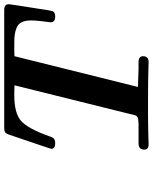

<svg xmlns="http://www.w3.org/2000/svg" viewBox="73 -799 726 912"><g transform="rotate(-90 436.0 -343.0)"><path d="M181.2 -20Q181.2 -47.9 210.9 -47.9H256.8Q272.9 -47.9 282 -47.9Q291 -47.9 301 -47.9Q311 -47.9 315.9 -48.8Q320.8 -49.8 326.4 -49.8Q332 -49.8 334.5 -52.5Q336.9 -55.2 339.4 -56.2Q341.8 -57.1 343 -61Q344.2 -64.9 345.2 -66.4Q346.2 -67.9 347.2 -74Q348.1 -80.1 349.1 -83L486.8 -637.2Q474.6 -638.2 450.2 -638.2H439.9Q354 -638.2 317.4 -605.7Q280.8 -573.2 244.1 -470.2Q244.1 -469.2 242.7 -466.1Q241.2 -462.9 241.2 -461.9Q241.2 -460.9 239.5 -458.5Q237.8 -456.1 237.3 -455.1Q236.8 -454.1 235.4 -452.1Q233.9 -450.2 232.4 -449.2Q231 -448.2 228.5 -447Q226.1 -445.8 223.6 -445.3Q221.2 -444.8 218 -444.3Q214.8 -443.8 210.9 -443.8Q185.1 -443.8 185.1 -462.9Q185.1 -465.8 252.9 -664.1Q257.8 -678.2 264.4 -682.1Q271 -686 285.2 -686H844.2Q872.1 -686 872.1 -664.1Q872.1 -657.2 842.8 -474.1Q840.8 -461.9 838.9 -456.5Q836.9 -451.2 831.1 -447.5Q825.2 -443.8 813 -443.8Q786.1 -443.8 786.1 -465.8Q786.1 -467.8 790.5 -501Q794.9 -534.2 794.9 -558.1Q794.9 -585 786.9 -602.1Q778.8 -619.1 761.5 -626.5Q744.1 -633.8 727.5 -636Q710.9 -638.2 682.1 -638.2H673.8Q632.8 -638.2 625 -637.2L479 -50.8Q480 -50.8 563 -47.9H596.2Q625 -47.9 625 -26.9Q625 0 596.2 0Q591.3 0 566.7 -1Q542 -2 500 -2.4Q458 -2.9 408.2 -2.9H356.9Q334 -2.9 298.1 -2.4Q262.2 -2 233.9 -1L207 0Q181.2 0 181.2 -20Z"/></g></svg>

Font: CMU Serif
Style: BoldItalic
Weight: 700
Italic angle: -14.04°
Version: Version 0.7.0